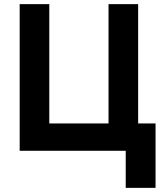

<svg xmlns="http://www.w3.org/2000/svg" viewBox="-20 -728 783 927"><path d="M587 179V0H75V-708H218V-132H504V-708H647V-132H731V179Z"/></svg>

Font: Onest
Style: Bold
Weight: 700
Designer: Dmitri Voloshin, Andrey Kudryavtsev
Foundry: Dmitri Voloshin, Andrey Kudryavtsev
Version: Version 1.000;gftools[0.9.33]